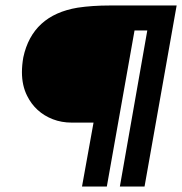

<svg xmlns="http://www.w3.org/2000/svg" viewBox="-20 -680 664 700"><path d="M507 0H417L517 -569H470.5L369.5 0H279L321 -233H241.5Q204.5 -233 172.8 -245.2Q141 -257.5 117.2 -279.2Q93.5 -301 79 -330.5Q60 -368 60 -417Q60 -442.5 65 -471Q98 -624.5 263 -652Q316 -660 381 -660H624Z"/></svg>

Font: Lucymar Sans ExtraBold
Style: Italic
Weight: 800
Italic angle: -10°
Foundry: The League of Moveable Type (original font) / Main changes by Cristiano Sobral with portions from Mirco Monsees
Version: Version 2.00;August 30, 2020;FontCreator 13.0.0.2681 64-bit